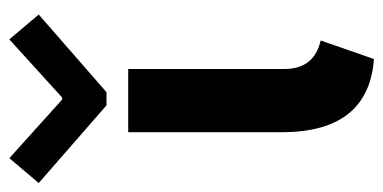

<svg xmlns="http://www.w3.org/2000/svg" viewBox="-242 -594 828 415"><g transform="rotate(-90 172.5 -386.0)"><path d="M94.7 -189.5V-523.4H231.4V-186.5Q231 -121.6 293 -107.4L252.9 7.8Q95.7 -3.9 94.7 -189.5ZM165.5 -666H169.4L295.4 -780.3L349.1 -716.8L181.2 -570.3H152.8L-15.1 -716.8L38.6 -780.3Z"/></g></svg>

Font: Reddit Sans Strawberry
Style: Bold
Weight: 700
Designer: Stephen Hutchings
Foundry: Reddit
Version: Version 1.013